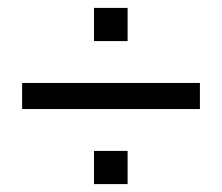

<svg xmlns="http://www.w3.org/2000/svg" viewBox="-20 -580 563 486"><path d="M218 -560H303V-476H218ZM36 -370H486V-304H36ZM218 -198H303V-114H218Z"/></svg>

Font: Mozilla Text BETA
Style: Regular
Weight: 400
Designer: Studio DRAMA
Foundry: Studio DRAMA
Version: Version 0.100